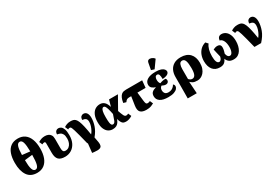

<svg xmlns="http://www.w3.org/2000/svg" viewBox="87 -2191 5450 3775"><g transform="rotate(-30 2812.0 -303.5)"><path d="M334 10Q187 10 116.5 -94Q46 -198 46 -379Q46 -500 77 -587Q108 -674 172 -721Q236 -768 335 -768Q428 -768 492 -721Q556 -674 589 -586.5Q622 -499 622 -378Q622 -258 589 -171Q556 -84 492 -37Q428 10 334 10ZM423 -425Q421 -569 401.5 -631.5Q382 -694 335 -694Q289 -694 268.5 -634Q248 -574 246 -445ZM334 -62Q381 -62 401 -129.5Q421 -197 422 -348L246 -328Q246 -192 266.5 -127Q287 -62 334 -62Z M968 10Q863 10 818.5 -38Q774 -86 774 -188V-406Q774 -420 769.5 -430.5Q765 -441 749 -441Q737 -441 727 -438.5Q717 -436 698 -426L667 -497Q707 -521 741 -532Q775 -543 819 -543Q860 -543 893.5 -529Q927 -515 947.5 -483Q968 -451 968 -396V-184Q968 -142 980 -116Q992 -90 1034 -90Q1079 -90 1111.5 -116Q1144 -142 1161.5 -185Q1179 -228 1179 -279Q1179 -348 1160 -383Q1141 -418 1110.5 -432Q1080 -446 1045 -451Q1047 -500 1070 -522Q1093 -544 1124 -544Q1158 -544 1186 -523.5Q1214 -503 1231.5 -454Q1249 -405 1249 -319Q1249 -214 1211.5 -140.5Q1174 -67 1110 -28.5Q1046 10 968 10Z M1475 0Q1443 -130 1421 -213Q1399 -296 1385 -342.5Q1371 -389 1361 -410Q1351 -431 1341.5 -436Q1332 -441 1320 -441Q1310 -441 1301 -436Q1292 -431 1285 -426L1254 -497Q1273 -512 1311 -527.5Q1349 -543 1397 -543Q1433 -543 1460.5 -536.5Q1488 -530 1510.5 -507.5Q1533 -485 1552 -439Q1571 -393 1589 -314.5Q1607 -236 1626 -116Q1646 -137 1667 -175Q1688 -213 1703 -259.5Q1718 -306 1718 -350Q1718 -403 1691.5 -424.5Q1665 -446 1616 -450Q1619 -503 1642.5 -523.5Q1666 -544 1694 -544Q1743 -544 1769 -505.5Q1795 -467 1795 -398Q1795 -312 1764 -219Q1733 -126 1654 -31Q1668 38 1676 88.5Q1684 139 1673.5 170Q1663 201 1625.5 212Q1588 223 1512 215L1461 209L1484 0Z M2048 10Q1997 10 1953.5 -17Q1910 -44 1883 -102.5Q1856 -161 1856 -257Q1856 -355 1884 -419Q1912 -483 1960.5 -514.5Q2009 -546 2070 -546Q2126 -546 2166.5 -511.5Q2207 -477 2232 -394H2235L2275 -536H2477L2315 -249Q2343 -168 2362 -130Q2381 -92 2412 -92Q2426 -92 2435.5 -95.5Q2445 -99 2461 -107L2492 -36Q2458 -14 2422.5 -2Q2387 10 2353 10Q2322 10 2299 2.5Q2276 -5 2256.5 -32.5Q2237 -60 2219 -121H2217Q2205 -85 2185 -55Q2165 -25 2132.5 -7.5Q2100 10 2048 10ZM2098 -71Q2134 -71 2154 -120Q2174 -169 2199 -249Q2183 -331 2168.5 -377.5Q2154 -424 2139.5 -443.5Q2125 -463 2106 -463Q2092 -463 2077 -448.5Q2062 -434 2052.5 -391.5Q2043 -349 2043 -264Q2043 -181 2049.5 -139.5Q2056 -98 2068.5 -84.5Q2081 -71 2098 -71Z M2543 -318 2482 -336Q2493 -405 2512 -445.5Q2531 -486 2555 -505.5Q2579 -525 2606 -530.5Q2633 -536 2660 -536H3027L3011 -373H2825L2847 -180Q2852 -133 2861.5 -112.5Q2871 -92 2900 -92Q2917 -92 2929 -96Q2941 -100 2954 -107L2985 -36Q2963 -23 2922 -6.5Q2881 10 2814 10Q2721 10 2680 -31.5Q2639 -73 2654 -175L2684 -373H2637Q2608 -373 2587 -363Q2566 -353 2543 -318Z M3311 10Q3190 10 3128 -32Q3066 -74 3066 -149Q3066 -209 3101.5 -238.5Q3137 -268 3189 -280V-285Q3145 -298 3114 -325Q3083 -352 3083 -400Q3083 -470 3149.5 -510Q3216 -550 3336 -550Q3412 -550 3457 -533.5Q3502 -517 3521.5 -492.5Q3541 -468 3541 -444Q3541 -425 3528 -406.5Q3515 -388 3482.5 -374.5Q3450 -361 3389 -356Q3389 -416 3378 -450.5Q3367 -485 3335 -485Q3307 -485 3292.5 -461Q3278 -437 3278 -399Q3278 -365 3287 -342Q3296 -319 3308 -307Q3339 -320 3373.5 -326.5Q3408 -333 3438 -333Q3446 -326 3451.5 -315.5Q3457 -305 3457 -288Q3457 -263 3439 -246Q3421 -229 3393 -229Q3367 -229 3346 -237Q3325 -245 3305 -255Q3289 -246 3275.5 -225.5Q3262 -205 3262 -173Q3262 -127 3285.5 -99.5Q3309 -72 3362 -72Q3402 -72 3432 -86.5Q3462 -101 3481.5 -122Q3501 -143 3509 -161Q3521 -155 3529.5 -141Q3538 -127 3538 -110Q3538 -82 3515.5 -54.5Q3493 -27 3443 -8.5Q3393 10 3311 10ZM3347 -600 3277 -623 3305 -772Q3313 -814 3341 -824Q3369 -834 3404 -821Q3439 -808 3466 -779V-767Z M3625 221 3627 -53V-263Q3627 -350 3658.5 -414.5Q3690 -479 3752 -515Q3814 -551 3906 -551Q4041 -551 4112 -476Q4183 -401 4183 -268Q4183 -194 4163.5 -140.5Q4144 -87 4112.5 -53Q4081 -19 4044.5 -3Q4008 13 3973 13Q3906 13 3871.5 -4Q3837 -21 3815 -46H3813L3830 221ZM3899 -67Q3940 -67 3963.5 -109.5Q3987 -152 3987 -261Q3987 -373 3967 -426Q3947 -479 3900 -479Q3855 -479 3837.5 -437Q3820 -395 3820 -333V-106Q3831 -93 3851 -80Q3871 -67 3899 -67Z M4483 10Q4377 10 4321.5 -60.5Q4266 -131 4266 -252Q4266 -326 4289.5 -388.5Q4313 -451 4359.5 -496Q4406 -541 4474 -560L4520 -509Q4487 -469 4469 -404.5Q4451 -340 4451 -256Q4451 -177 4469 -133.5Q4487 -90 4521 -90Q4547 -90 4565 -114.5Q4583 -139 4589 -176Q4576 -224 4565.5 -273.5Q4555 -323 4547 -357Q4569 -368 4593 -375.5Q4617 -383 4643 -383Q4679 -383 4699.5 -364.5Q4720 -346 4720 -305Q4720 -286 4717.5 -269Q4715 -252 4709.5 -230.5Q4704 -209 4694 -176Q4704 -129 4722 -109.5Q4740 -90 4762 -90Q4791 -90 4808.5 -114Q4826 -138 4833.5 -173.5Q4841 -209 4841 -245Q4841 -337 4811 -392Q4781 -447 4737 -451Q4740 -492 4762 -518Q4784 -544 4828 -544Q4877 -544 4918.5 -515.5Q4960 -487 4985.5 -429Q5011 -371 5011 -282Q5011 -227 4998.5 -175Q4986 -123 4960 -81Q4934 -39 4893.5 -14.5Q4853 10 4796 10Q4725 10 4688.5 -21Q4652 -52 4638 -96Q4622 -51 4586.5 -20.5Q4551 10 4483 10Z M5267 0Q5235 -130 5213 -213Q5191 -296 5177 -342.5Q5163 -389 5153 -410Q5143 -431 5133.5 -436Q5124 -441 5112 -441Q5102 -441 5093 -436Q5084 -431 5077 -426L5046 -497Q5065 -512 5103 -527.5Q5141 -543 5189 -543Q5225 -543 5252.5 -536.5Q5280 -530 5302.5 -507.5Q5325 -485 5344 -439Q5363 -393 5381 -314.5Q5399 -236 5418 -116Q5438 -137 5459 -175Q5480 -213 5495 -259.5Q5510 -306 5510 -350Q5510 -403 5483.5 -424.5Q5457 -446 5408 -450Q5411 -503 5434.5 -523.5Q5458 -544 5486 -544Q5535 -544 5561 -505.5Q5587 -467 5587 -398Q5587 -305 5550 -203.5Q5513 -102 5418 0Z"/></g></svg>

Font: Noto Serif Black
Style: Regular
Weight: 900
Designer: Monotype Design Team
Foundry: Monotype Imaging Inc.
Version: Version 2.014; ttfautohint (v1.8.4.7-5d5b)